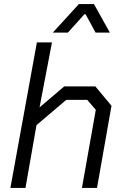

<svg xmlns="http://www.w3.org/2000/svg" viewBox="-20 -922 610 942"><path d="M161 -714H235L174 -395L295 -498H448L527 -403L456 0H382L450 -383L408 -432H305L159 -308L105 0H31ZM367 -902H441L519 -762H449L400 -852H394L313 -762H239Z"/></svg>

Font: Chakra Petch
Style: Italic
Weight: 400
Italic angle: -10°
Designer: Katatrad Aksorn Co.,Ltd.
Foundry: Cadson Demak Co.,Ltd.
Version: Version 1.000; ttfautohint (v1.6)